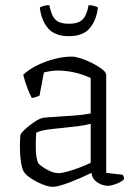

<svg xmlns="http://www.w3.org/2000/svg" viewBox="-20 -719 532 743"><path d="M184 4Q168 4 144.5 -5.5Q121 -15 101 -28Q81 -41 74 -52Q66 -61 61.5 -90Q57 -119 57 -152Q57 -164 57.5 -175Q58 -186 59 -196Q59 -202 75 -217Q91 -232 111.5 -246Q132 -260 146 -263Q154 -264 172.5 -265.5Q191 -267 210 -268Q237 -270 268.5 -272Q300 -274 331 -280V-417Q299 -432 266 -439Q233 -446 205 -446Q190 -446 176.5 -444Q163 -442 150 -439L133 -349Q129 -347 121 -344Q113 -341 103 -340Q96 -353 86 -378Q76 -403 70 -430Q94 -452 126.5 -467.5Q159 -483 193.5 -491.5Q228 -500 258 -500Q271 -500 293 -493Q315 -486 337.5 -474.5Q360 -463 375.5 -451Q391 -439 391 -429V-50L454 -43Q456 -41 458 -36.5Q460 -32 460 -26Q452 -16 431 -8Q410 0 397 0Q377 0 357 -13Q337 -26 334 -50Q291 -29 247.5 -12.5Q204 4 184 4ZM206 -49Q219 -49 242.5 -55.5Q266 -62 290.5 -71.5Q315 -81 331 -89V-240Q308 -234 281 -230.5Q254 -227 222 -224Q189 -221 161 -217Q133 -213 120 -205Q118 -175 118.5 -142Q119 -109 128 -87Q141 -74 164 -61.5Q187 -49 206 -49ZM247 -579Q192 -579 166 -609.5Q140 -640 134 -690Q139 -693 148.5 -696Q158 -699 171 -699Q179 -657 195.5 -642Q212 -627 247 -627Q281 -627 298 -642Q315 -657 323 -699Q336 -699 345 -696Q354 -693 359 -690Q353 -640 327 -609.5Q301 -579 247 -579Z"/></svg>

Font: Texturina 72pt ExtraLight
Style: Regular
Weight: 200
Designer: Guillermo Torres Carreño
Foundry: Omnibus-Type
Version: Version 1.002; ttfautohint (v1.8.3)